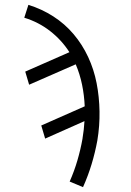

<svg xmlns="http://www.w3.org/2000/svg" viewBox="-20 -548 540 791"><path d="M322 223 267 200Q286 157 299 112.5Q312 68 320 23V22Q323 4 325 -13.5Q327 -31 328 -49L166 23L150 -31L329 -110Q327 -156 318 -199.5Q309 -243 292 -283L100 -199L84 -253L266 -333Q234 -383 186.5 -420Q139 -457 80 -475L97 -528Q152 -511 199.5 -480.5Q247 -450 283 -407.5Q319 -365 343 -313.5Q367 -262 378 -205.5Q389 -149 390 -89Q391 -29 381 31Q372 80 357.5 128Q343 176 322 223Z"/></svg>

Font: Iosevka Curly Light
Style: Italic
Weight: 300
Italic angle: -9°
Monospace: yes
Designer: Belleve Invis
Foundry: Belleve Invis
Version: Version 22.1.2; ttfautohint (v1.8.4)